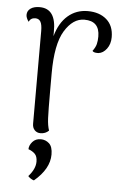

<svg xmlns="http://www.w3.org/2000/svg" viewBox="-52 -556 534 803"><g transform="rotate(5 214.5 -154.5)"><path d="M393 -417Q393 -388 378 -368Q363 -348 343 -346H339Q323 -346 318 -353Q330 -369 333.5 -383Q337 -397 337 -415Q337 -480 273 -480Q225 -480 190.5 -423.5Q156 -367 156 -244V-174Q156 -87 157.5 -56Q159 -25 166 -5Q152 9 131 9Q116 9 106.5 -1Q97 -11 97 -28V-417Q97 -444 90 -456Q83 -468 68 -468Q49 -468 41 -451Q30 -467 30 -479Q30 -496 44 -506Q58 -516 82 -516Q152 -516 150 -418V-400Q166 -457 201 -487Q236 -517 284 -517Q333 -517 363 -491Q393 -465 393 -417ZM96 192Q125 160 125 129Q125 107 114.5 96.5Q104 86 87 80Q87 64 100 49Q113 34 135 34Q155 34 170 47.5Q185 61 185 94Q185 154 121 208Q107 204 96 192Z"/></g></svg>

Font: Arima Madurai Light
Style: Regular
Weight: 300
Designer: Joana Correia and Natanael Gama
Foundry: NDISCOVER
Version: Version 1.019